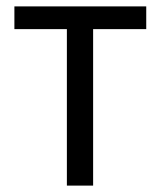

<svg xmlns="http://www.w3.org/2000/svg" viewBox="-20 -580 502 600"><path d="M437 -489H271V0H189V-489H25V-560H437Z"/></svg>

Font: Carrois Gothic SC
Style: Regular
Weight: 400
Designer: Ralph du Carrois
Foundry: Ralph du Carrois
Version: Version 1.002